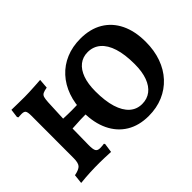

<svg xmlns="http://www.w3.org/2000/svg" viewBox="-116 -940 1239 1239"><g transform="rotate(-45 503.0 -321.0)"><path d="M652.5 12Q565.3 12 502 -26.3Q438.8 -64.6 404.8 -135.8Q370.8 -206.9 370.8 -303.8Q370.8 -382.3 393.7 -446.5Q416.6 -510.7 459.2 -557.1Q501.8 -603.6 561.2 -628.5Q620.6 -653.5 693.6 -653.5Q782.2 -653.5 845.8 -615.9Q909.4 -578.2 943.5 -508.3Q977.6 -438.3 977.6 -340.5Q977.6 -261.5 954.4 -196.8Q931.3 -132.1 888.1 -85.5Q845 -38.8 785.3 -13.4Q725.6 12 652.5 12ZM38.6 8.8 45.5 -54.7Q89.4 -63.3 103.5 -80.1Q117.6 -96.9 117.6 -138.9L118.2 -525.6Q118.2 -557.1 111.2 -567.7Q104.2 -578.2 82.1 -578.2Q76.1 -578.2 67.2 -577.7Q58.4 -577.2 51.7 -576.7L46.5 -585.2L54 -643.2Q79.3 -642.6 115.2 -642.1Q151.2 -641.5 173.1 -641.5Q190.2 -641.5 215.8 -642.5Q241.5 -643.5 269.9 -645.3Q298.2 -647.2 321.6 -648.7L316.3 -583.4Q291.4 -579.4 278.8 -573Q266.2 -566.7 261.9 -552.5Q257.7 -538.4 256.1 -510.5L249.7 -367Q289.2 -365 328 -365.1Q366.7 -365.1 405.7 -368.1V-282.9Q366.6 -284.3 327.1 -283.1Q287.6 -281.9 247.7 -278.9L245.5 -131.8Q244.9 -90.9 253.1 -77.2Q261.2 -63.4 284.1 -63.4Q294.6 -63.4 304.9 -64.4Q315.2 -65.4 320.9 -66.4L325.6 -59.7L316.6 3.5Q259.3 0.5 215.7 0.2Q172.1 0 130.6 1.8Q89.1 3.6 38.6 8.8ZM677.5 -72.8Q723.6 -72.8 756.6 -98.2Q789.6 -123.5 807.5 -171.8Q825.4 -220.2 825.4 -289.1Q825.4 -377.3 806.5 -437.1Q787.5 -497 751.5 -527.9Q715.5 -558.8 665 -558.8Q620.4 -558.8 588.2 -533.4Q556 -508.1 538.6 -460.2Q521.3 -412.3 521.3 -343.4Q521.3 -255.7 540 -195.4Q558.7 -135.1 593.6 -104Q628.5 -72.8 677.5 -72.8Z"/></g></svg>

Font: Alegreya
Style: Regular
Weight: 400
Designer: Juan Pablo del Peral
Foundry: Huerta Tipografica
Version: Version 2.009